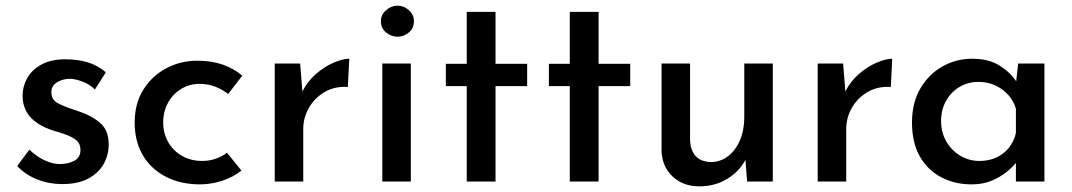

<svg xmlns="http://www.w3.org/2000/svg" viewBox="-20 -643 3798 680"><path d="M200 9Q154 9 112 -7.5Q70 -24 41 -55L84 -113Q110 -88 138.5 -75Q167 -62 192 -62Q221 -62 243 -73.5Q265 -85 265 -112Q265 -134 250.5 -146Q236 -158 214 -166Q192 -174 167 -181Q60 -216 60 -304Q60 -337 76.5 -366.5Q93 -396 127 -414.5Q161 -433 211 -433Q255 -433 290 -422.5Q325 -412 355 -387L316 -326Q298 -344 273.5 -353.5Q249 -363 229 -364Q202 -364 182 -351.5Q162 -339 162 -318Q161 -290 185 -277.5Q209 -265 240 -255Q244 -254 248.5 -252.5Q253 -251 258 -249Q304 -234 334.5 -208Q365 -182 365 -132Q365 -94 347 -62Q329 -30 292.5 -10.5Q256 9 200 9Z M835 -39Q807 -16 767.5 -3Q728 10 688 10Q620 10 567.5 -17Q515 -44 486 -93Q457 -142 457 -209Q457 -277 488 -326Q519 -375 569.5 -401.5Q620 -428 678 -428Q730 -428 769.5 -414Q809 -400 838 -375L788 -310Q771 -324 745 -335Q719 -346 687 -346Q651 -346 621.5 -328Q592 -310 575 -279Q558 -248 558 -209Q558 -171 575.5 -140Q593 -109 624.5 -91Q656 -73 696 -73Q722 -73 744.5 -81Q767 -89 784 -102Z M1043 -418 1051 -319Q1069 -355 1099 -381Q1129 -407 1161.5 -421Q1194 -435 1217 -435L1212 -335Q1165 -338 1129.5 -317Q1094 -296 1074 -261Q1054 -226 1054 -186V0H953V-418Z M1334 -418H1435V0H1334ZM1329 -568Q1329 -591 1347.5 -607Q1366 -623 1388 -623Q1410 -623 1428 -607Q1446 -591 1446 -568Q1446 -543 1428 -528Q1410 -513 1388 -513Q1366 -513 1347.5 -528Q1329 -543 1329 -568Z M1633 -601H1735V-417H1847V-338H1735V0H1633V-338H1559V-417H1633Z M1998 -601H2100V-417H2212V-338H2100V0H1998V-338H1924V-417H1998Z M2457 17Q2399 17 2362 -18Q2325 -53 2323 -108V-418H2424V-144Q2426 -111 2443 -91Q2460 -71 2497 -69Q2531 -69 2558 -89.5Q2585 -110 2600.5 -146Q2616 -182 2616 -227V-418H2717V0H2626L2620 -77Q2599 -36 2555.5 -9.5Q2512 17 2457 17Z M2966 -418 2974 -319Q2992 -355 3022 -381Q3052 -407 3084.5 -421Q3117 -435 3140 -435L3135 -335Q3088 -338 3052.5 -317Q3017 -296 2997 -261Q2977 -226 2977 -186V0H2876V-418Z M3421 10Q3362 10 3314 -15Q3266 -40 3238 -88.5Q3210 -137 3210 -209Q3210 -279 3239.5 -329.5Q3269 -380 3317.5 -407.5Q3366 -435 3423 -435Q3481 -435 3519 -411.5Q3557 -388 3579 -355L3586 -418H3679V0H3578V-66Q3567 -52 3545 -34Q3523 -16 3492 -3Q3461 10 3421 10ZM3448 -73Q3498 -73 3532.5 -99.5Q3567 -126 3578 -172V-258Q3566 -299 3529.5 -326Q3493 -353 3445 -353Q3409 -353 3379 -335.5Q3349 -318 3331 -286.5Q3313 -255 3313 -214Q3313 -174 3331.5 -142Q3350 -110 3381 -91.5Q3412 -73 3448 -73Z"/></svg>

Font: Reem Kufi Ink
Style: Regular
Weight: 400
Designer: Khaled Hosny
Version: Version 1.7